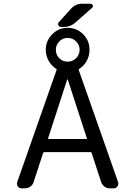

<svg xmlns="http://www.w3.org/2000/svg" viewBox="-20 -1110 704 1042"><path d="M392.6 -793.9Q412.1 -813.5 412.1 -839.8Q412.1 -866.2 393.1 -885.3Q374 -904.3 347.2 -904.3Q320.3 -904.3 301.8 -885.3Q283.2 -866.2 283.2 -839.4Q283.2 -812.5 301.8 -793.9Q320.3 -775.4 347.2 -775.4Q374 -775.4 392.6 -793.9ZM219.7 -284.2Q214.8 -284.2 213.9 -279.3L162.1 -121.1Q157.2 -106.4 144.5 -97.2Q131.8 -87.9 116.2 -87.9H96.7Q84 -87.9 76.2 -98.6Q72.3 -104.5 72.3 -112.3Q72.3 -116.2 73.2 -121.1L287.1 -730.5Q289.1 -734.4 285.2 -736.3Q262.7 -750 246.1 -776.4Q228.5 -804.7 228.5 -839.8Q228.5 -888.7 263.2 -923.8Q297.9 -959 347.2 -959Q396.5 -959 431.2 -924.3Q465.8 -889.6 465.8 -839.8Q465.8 -803.7 448.2 -775.4Q432.6 -750 410.2 -736.3Q406.2 -734.4 407.2 -730.5L621.1 -121.1Q622.1 -116.2 622.1 -112.3Q622.1 -105.5 617.2 -98.6Q610.4 -87.9 597.7 -87.9H575.2Q559.6 -87.9 546.9 -97.2Q534.2 -106.4 529.3 -121.1L477.5 -279.3Q476.6 -284.2 471.7 -284.2ZM241.2 -360.4Q239.3 -355.5 244.1 -355.5H448.2Q453.1 -355.5 451.2 -360.4L347.7 -678.7Q346.7 -679.7 345.7 -679.7Q344.7 -679.7 344.7 -678.7ZM388.7 -987.3Q362.3 -963.9 328.1 -963.9H310.5Q300.8 -963.9 296.9 -973.6Q294.9 -976.6 294.9 -979.5Q294.9 -985.4 299.8 -990.2L367.2 -1064.5Q390.6 -1089.8 425.8 -1089.8H470.7Q479.5 -1089.8 483.4 -1081.1Q484.4 -1079.1 484.4 -1076.2Q484.4 -1071.3 479.5 -1067.4Z"/></svg>

Font: Gen Jyuu GothicL Regular
Style: Regular
Weight: 400
Designer: [Source Han Sans]
Ryoko NISHIZUKA  (kana & ideographs); Paul D. Hunt (Latin, Greek & Cyrillic); Wenlong ZHANG  (bopomofo
Version: Version 1.002.20150607